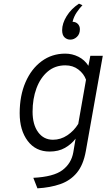

<svg xmlns="http://www.w3.org/2000/svg" viewBox="-20 -816 582 1049"><path d="M184.5 213 162 155.5Q273 150 321.5 113.2Q370 76.5 380.5 16L393 -58.5Q370.5 -28.5 335.2 -8.2Q300 12 251 12Q175 12 131.2 -46.2Q87.5 -104.5 87.5 -197Q87.5 -293.5 119.5 -367Q151.5 -440.5 207.8 -481.8Q264 -523 336.5 -523Q374.5 -523 408.5 -506Q442.5 -489 463 -456.5L473.5 -511H541.5L449 9Q435.5 85 399.8 128Q364 171 309.2 190Q254.5 209 184.5 213ZM269.5 -52.5Q311.5 -52.5 347.8 -76.8Q384 -101 407.5 -139L450 -380.5Q438 -413.5 408.2 -436.2Q378.5 -459 337 -459Q280.5 -459 240.5 -425Q200.5 -391 179.2 -333.5Q158 -276 158 -205.5Q158 -135.5 188.2 -94Q218.5 -52.5 269.5 -52.5ZM364 -599.5Q346 -599.5 332.8 -611.8Q319.5 -624 319.5 -651.5Q319.5 -688 344.2 -728Q369 -768 411.5 -796L430.5 -787.5Q417.5 -775 400.2 -750Q383 -725 376.5 -697Q395 -696.5 405.8 -684.8Q416.5 -673 416.5 -656.5Q416.5 -630 400.5 -614.8Q384.5 -599.5 364 -599.5Z"/></svg>

Font: Overpass Light
Style: Italic
Weight: 300
Italic angle: -10°
Designer: Delve Withrington, Dave Bailey, Thomas Jockin
Foundry: Delve Fonts LLC
Version: Version 4.000; ttfautohint (v1.8.3)